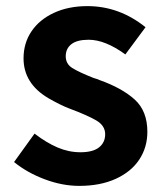

<svg xmlns="http://www.w3.org/2000/svg" viewBox="-20 -594 535 628"><path d="M26 -64 93 -157Q132 -127 168.5 -111.5Q205 -96 243 -96Q284 -96 304 -112Q324 -128 324 -155Q324 -183 295 -200Q266 -217 207 -239Q178 -250 138 -273Q57 -321 57 -403Q57 -453 83 -491.5Q109 -530 156.5 -552Q204 -574 266 -574Q370 -574 456 -505L390 -416Q324 -464 270 -464Q232 -464 213.5 -449.5Q195 -435 195 -410Q195 -385 216.5 -371.5Q238 -358 286 -339Q297 -336 306 -332Q379 -306 420.5 -268.5Q462 -231 462 -163Q462 -112 435.5 -72Q409 -32 358.5 -9Q308 14 239 14Q184 14 126.5 -7.5Q69 -29 26 -64Z"/></svg>

Font: Merged Yaku Han JP
Style: Bold
Weight: 700
Designer: Ryoko NISHIZUKA 西塚涼子 (kana, bopomofo & ideographs); Paul D. Hunt (Latin, Greek & Cyrillic); Sandoll Communications 산돌커뮤니
Foundry: Adobe
Version: Version 2.004